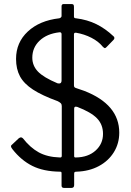

<svg xmlns="http://www.w3.org/2000/svg" viewBox="-20 -837 645 945"><path d="M357 8Q350 8 347.5 10Q345 12 345 18V74Q345 88 331 88H296Q283 88 283 77V17Q283 11 281.5 9.5Q280 8 275 8Q194 7 139 -20.5Q84 -48 41 -103Q34 -112 34 -117Q34 -122 39 -125L72 -156Q79 -161 83 -161Q88 -161 93 -156Q129 -110 171 -87Q213 -64 274 -62H277Q284 -62 284 -70V-315Q284 -324 279 -329Q274 -334 264 -339Q187 -367 142.5 -396Q98 -425 78.5 -461Q59 -497 59 -547Q59 -628 117 -682Q175 -736 272 -747Q276 -748 279.5 -751Q283 -754 283 -758V-807Q283 -811 285.5 -814Q288 -817 292 -817H332Q339 -817 341.5 -814Q344 -811 344 -803V-755Q344 -747 354 -747Q410 -740 454.5 -718Q499 -696 538 -659Q543 -656 543 -650Q543 -645 539 -641L504 -605Q499 -600 496 -600Q493 -600 485 -608Q465 -633 430 -651Q395 -669 354 -676H352Q344 -676 344 -668V-417Q344 -411 346.5 -408Q349 -405 356 -403L394 -390Q567 -323 567 -184Q567 -131 540.5 -88Q514 -45 466.5 -19.5Q419 6 357 8ZM283 -669Q283 -674 280 -676.5Q277 -679 272 -678Q211 -671 175 -637Q139 -603 139 -553Q139 -514 166.5 -485Q194 -456 263 -427Q266 -426 271 -426Q283 -426 283 -441ZM354 -62Q414 -63 450.5 -96Q487 -129 487 -178Q487 -224 457.5 -254.5Q428 -285 360 -311Q357 -312 353 -312Q345 -312 345 -302V-68Q345 -61 354 -62Z"/></svg>

Font: Libre Franklin
Style: Regular
Weight: 400
Designer: Pablo Impallari, Rodrigo Fuenzalida
Foundry: Impallari Type
Version: Version 1.002; ttfautohint (v1.5)